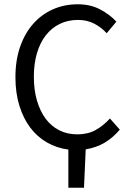

<svg xmlns="http://www.w3.org/2000/svg" viewBox="-20 -688 611 896"><path d="M299 188V10Q245 3 199.5 -23Q154 -49 121.5 -92Q89 -135 70.5 -194.5Q52 -254 52 -328Q52 -407 74 -470Q96 -533 135 -577Q174 -621 227 -644.5Q280 -668 343 -668Q403 -668 448.5 -643.5Q494 -619 523 -587L478 -533Q452 -561 419 -578Q386 -595 344 -595Q297 -595 259 -576.5Q221 -558 194 -523.5Q167 -489 152.5 -440Q138 -391 138 -330Q138 -268 152.5 -218.5Q167 -169 193 -134Q219 -99 256.5 -80Q294 -61 341 -61Q389 -61 425 -80.5Q461 -100 493 -135L539 -83Q507 -45 468 -22Q429 1 380 9L372 188Z"/></svg>

Font: Pinyin1712
Style: Regular
Weight: 400
Version: Version 1